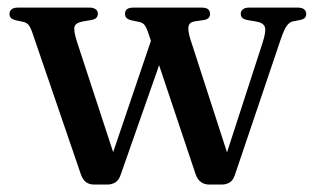

<svg xmlns="http://www.w3.org/2000/svg" viewBox="-20 -490 848 516"><path d="M268.5 6H233Q220.5 6 211.5 -0.2Q202.5 -6.5 197.5 -21L68 -399Q62 -417.5 56 -423.8Q50 -430 41 -431.5L22.5 -435.5Q13 -438 9.2 -442Q5.5 -446 5.5 -452.5Q5.5 -460.5 11.2 -465Q17 -469.5 27.5 -469.5H221.5Q231.5 -469.5 237.2 -465Q243 -460.5 243 -453Q243 -446.5 239 -442.2Q235 -438 224.5 -436L203.5 -432.5Q184 -429 180.5 -419Q177 -409 186.5 -379L292.5 -55.5L269.5 -38L393.5 -403.5L429.5 -377L303.5 -18Q298.5 -4.5 289 0.8Q279.5 6 268.5 6ZM576 6H541.5Q530 6 520.5 -0.5Q511 -7 506 -21L378 -403Q372.5 -419 367 -424.5Q361.5 -430 352 -431.5L332.5 -435.5Q323.5 -438 319.8 -442Q316 -446 316 -453Q316 -469.5 338 -469.5H523Q544.5 -469.5 544.5 -452.5Q544.5 -446 540.5 -441.8Q536.5 -437.5 527 -436L503 -432.5Q489.5 -430.5 486.8 -419.8Q484 -409 492 -383.5L598.5 -54.5L575.5 -35.5L685 -373Q695.5 -405 692 -417Q688.5 -429 666.5 -432.5L645.5 -436Q635.5 -438 631.2 -442Q627 -446 627 -453Q627 -460.5 632.8 -465Q638.5 -469.5 649 -469.5H781.5Q791.5 -469.5 797.2 -465Q803 -460.5 803 -452.5Q803 -446.5 799.5 -442.2Q796 -438 785 -436L767 -432.5Q757.5 -430.5 750.2 -420Q743 -409.5 734 -383L611 -19Q606 -4.5 596.5 0.8Q587 6 576 6Z"/></svg>

Font: Fraunces 16pt
Style: Regular
Weight: 400
Version: Version 1.000;[b76b70a41]